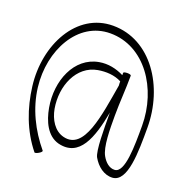

<svg xmlns="http://www.w3.org/2000/svg" viewBox="-154 -926 1141 1182"><g transform="rotate(20 416.0 -335.0)"><path d="M243 87C158 -15 97 -137 81 -270C53 -504 176 -735 388 -735C614 -735 765 -510 765 -267C765 -134 765 42 699 46C663 48 634 20 616 -12C586 -63 586 -180 586 -267C586 -356 594 -444 594 -533C594 -538 583 -541 569 -541C555 -541 544 -538 544 -533C544 -528 544 -523 544 -518C495 -543 439 -555 383 -545C229 -518 159 -343 189 -175C204 -92 241 -9 319 12C466 48 518 -99 551 -276C551 -273 551 -270 551 -267C551 -171 551 -24 572 12C600 61 647 99 702 96C800 90 800 -108 800 -267C800 -536 637 -785 388 -785C151 -785 14 -527 47 -264C64 -127 111 5 198 113C200 117 212 114 224 107C237 100 245 91 243 87ZM335 -37C272 -52 235 -115 223 -181C198 -324 260 -473 392 -496C444 -505 499 -502 545 -478C545 -469 545 -460 546 -451C510 -241 480 -2 335 -37Z"/></g></svg>

Font: Nupuram Condensed Thin
Style: Regular
Weight: 100
Width: 3
Designer: Santhosh Thottingal (santhosh.thottingal@gmail.com)
Foundry: SMC
Version: Version 1.000